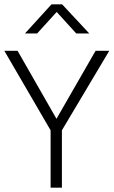

<svg xmlns="http://www.w3.org/2000/svg" viewBox="-20 -864 523 884"><path d="M61 -630 240 -317 420 -630H483L265 -264V0H213V-264L0 -630ZM217 -844H266L391 -710H331L241 -809L151 -710H95Z"/></svg>

Font: Ek Mukta ExtraLight
Style: Regular
Weight: 275
Designer: Girish Dalvi and Yashodeep Gholap
Foundry: Ek Type
Version: Version 2.538;PS 1.002;hotconv 16.6.51;makeotf.lib2.5.65220;